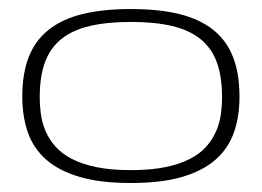

<svg xmlns="http://www.w3.org/2000/svg" viewBox="-20 -404 585 429"><path d="M272.5 4.9Q205.1 4.9 158.7 -8.5Q112.3 -22 83.7 -46.9Q55.2 -71.8 42.5 -107.4Q29.8 -143.1 29.8 -188Q29.8 -239.7 44.2 -276.6Q58.6 -313.5 88.6 -337.4Q118.7 -361.3 164.3 -372.6Q210 -383.8 272.5 -383.8Q335 -383.8 380.6 -372.6Q426.3 -361.3 456.3 -337.4Q486.3 -313.5 500.7 -276.6Q515.1 -239.7 515.1 -188Q515.1 -143.1 502.4 -107.4Q489.7 -71.8 461.2 -46.9Q432.6 -22 386.2 -8.5Q339.8 4.9 272.5 4.9ZM272.5 -23.9Q316.9 -23.9 349.1 -30.5Q381.3 -37.1 404.1 -48.8Q426.8 -60.5 440.7 -76.2Q454.6 -91.8 462.6 -110.1Q470.7 -128.4 473.4 -148.2Q476.1 -168 476.1 -188Q476.1 -233.4 464.4 -265.1Q452.6 -296.9 427.7 -316.9Q402.8 -336.9 364.3 -345.9Q325.7 -355 272.5 -355Q219.2 -355 180.7 -345.9Q142.1 -336.9 117.2 -316.9Q92.3 -296.9 80.6 -265.1Q68.8 -233.4 68.8 -188Q68.8 -168 71.5 -148.2Q74.2 -128.4 82.3 -110.1Q90.3 -91.8 104.2 -76.2Q118.2 -60.5 140.9 -48.8Q163.6 -37.1 195.8 -30.5Q228 -23.9 272.5 -23.9Z"/></svg>

Font: Gruppo
Style: Regular
Weight: 400
Foundry: Vernon Adams
Version: Version 1.000